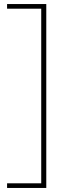

<svg xmlns="http://www.w3.org/2000/svg" viewBox="-20 -750 334 950"><path d="M15 180V157H184V-707H15V-730H209V180Z"/></svg>

Font: MuseoModerno SemiBold Thin
Style: Regular
Weight: 250
Version: Version 1.001